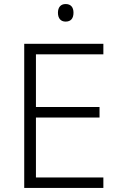

<svg xmlns="http://www.w3.org/2000/svg" viewBox="-20 -982 593 951"><path d="M305 -962C281 -962 267 -946 267 -919C267 -891 281 -875 305 -875C331 -875 344 -891 344 -919C344 -946 331 -962 305 -962ZM492 -51V-103H158V-400H473V-452H158V-713H492V-765H100V-51Z"/></svg>

Font: Noto Sans Tamil UI Light
Style: Regular
Weight: 300
Designer: Jelle Bosma - Monotype Design Team
Foundry: Monotype Imaging Inc.
Version: Version 2.004